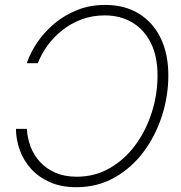

<svg xmlns="http://www.w3.org/2000/svg" viewBox="-20 -758 741 788"><path d="M411.6 -737.8Q491.7 -737.8 549.8 -702.1Q607.9 -666.5 639.4 -601.6Q670.9 -536.6 670.9 -448.7Q670.9 -363.8 644.5 -282Q618.2 -200.2 568.8 -134.3Q519.5 -68.4 449.7 -29.1Q379.9 10.3 293 10.3Q231 10.3 184.8 -10.3Q138.7 -30.8 107.7 -64.9Q76.7 -99.1 61.3 -141.8Q45.9 -184.6 45.4 -229H90.3Q92.3 -191.4 105.5 -156.2Q118.7 -121.1 144.3 -93.3Q169.9 -65.4 207.5 -49.1Q245.1 -32.7 294.4 -32.7Q369.1 -32.7 429.9 -67.6Q490.7 -102.5 534.7 -161.6Q578.6 -220.7 602.5 -295.2Q626.5 -369.6 626.5 -448.2Q626.5 -527.8 598.4 -583Q570.3 -638.2 521.5 -666.5Q472.7 -694.8 409.7 -694.8Q358.9 -694.8 315.2 -678.5Q271.5 -662.1 236.1 -634.3Q200.7 -606.4 175 -571.3Q149.4 -536.1 135.3 -498.5H89.8Q105 -543 134 -585.4Q163.1 -627.9 204.6 -662.4Q246.1 -696.8 298.1 -717.3Q350.1 -737.8 411.6 -737.8Z"/></svg>

Font: Inter 24pt ExtraLight
Style: Italic
Weight: 250
Italic angle: -9.3988°
Version: Version 4.001;git-66647c0bb